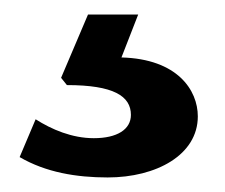

<svg xmlns="http://www.w3.org/2000/svg" viewBox="-20 -25 309 264"><path d="M252 135C252 99 224 56 147 54L170 -5H101L64 82L72 92C136 92 160 107 160 133C160 153 141 165 109 165C79 165 51 153 29 139L7 191C43 212 85 219 128 219C195 219 252 188 252 135Z"/></svg>

Font: Cheyenne Sans
Style: Bold
Weight: 700
Designer: The Public Sans project authors (U.S. Web Design System), Libre Franklin designed by Pablo Impallari and Rodrigo Fuenzal
Foundry: The Cheyenne Sans Project Authors
Version: Version 2.007